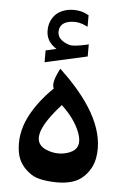

<svg xmlns="http://www.w3.org/2000/svg" viewBox="-52 -759 528 797"><g transform="rotate(5 212.0 -360.5)"><path d="M121.1 -542.5 165.5 -552.7Q144 -565.9 133.1 -584Q122.1 -602.1 122.1 -625.5Q122.1 -669.4 152.8 -697.3Q161.6 -704.6 172.6 -709.7Q183.6 -714.8 196 -717.5Q208.5 -720.2 223.1 -720.2Q257.8 -720.2 283.7 -704.6L286.1 -703.6V-655.3L279.3 -658.7Q249 -673.8 218.3 -670.4Q171.4 -665.5 168 -628.9Q164.6 -589.8 218.3 -573.7Q234.9 -568.8 291 -581.5L297.4 -583V-532.7L121.1 -493.2ZM208 -322.3Q64.5 -164.1 167.5 -128.9Q213.4 -112.8 257.3 -129.9Q310.1 -150.9 284.7 -215.8Q263.2 -271 208 -322.3ZM108.9 -22.9Q57.1 -56.6 47.4 -111.8Q35.2 -185.5 70.8 -258.3Q104 -325.2 168.9 -388.2Q157.2 -406.7 180.7 -456.1L188.5 -472.2L198.2 -462.9Q396 -274.4 369.1 -116.7Q360.8 -68.8 323.7 -34.7Q287.1 -0.5 213.9 -1Q141.1 -2 108.9 -22.9Z"/></g></svg>

Font: Gandom
Style: Bold
Weight: 700
Foundry: DejaVu fonts team - Redesigned by Saber Rastikerdar - Based on Samim Font
Version: Version 0.3